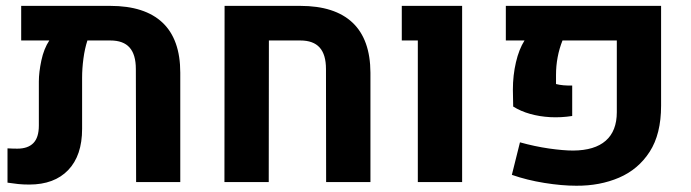

<svg xmlns="http://www.w3.org/2000/svg" viewBox="-20 -604 2294 637"><path d="M345.7 -584.5Q460.4 -584.5 519.3 -528.8Q578.1 -473.1 578.1 -362.8V0H431.6L430.7 -375Q430.7 -422.9 409.9 -446.3Q389.2 -469.7 346.2 -469.7H270Q261.2 -442.9 256.8 -409.7Q252.4 -376.5 252.4 -346.7V-176.3Q252.4 -87.9 206.3 -39.8Q160.2 8.3 77.1 8.3Q57.1 8.3 40.5 6.6Q23.9 4.9 4.9 2V-111.8Q12.7 -111.3 21 -111.1Q29.3 -110.8 37.1 -110.8Q72.8 -110.8 90.8 -129.4Q108.9 -147.9 108.9 -187.5V-333.5Q108.9 -364.3 117.2 -403.3Q125.5 -442.4 143.6 -469.7H50.3V-584.5Z M724.6 0 725.1 -584.5H976.1Q1090.8 -584.5 1149.7 -528.8Q1208.5 -473.1 1209 -362.8V0H1062L1061.5 -375Q1061.5 -422.9 1040.5 -446.3Q1019.5 -469.7 976.6 -469.7H872.1L871.6 0Z M1366.2 0V-469.7H1313V-584.5H1513.2V0Z M1892.1 12.2Q1843.8 12.2 1786.1 2.9Q1728.5 -6.3 1678.2 -23.9L1705.1 -131.8Q1753.9 -118.2 1801.5 -111.3Q1849.1 -104.5 1881.8 -104.5Q1953.1 -105 1989.7 -137.2Q2026.4 -169.4 2026.4 -231.9V-469.7H1846.2Q1835.4 -442.4 1830.1 -414.1Q1824.7 -385.7 1824.7 -355V-325.2Q1835.4 -322.3 1849.9 -321Q1864.3 -319.8 1878.4 -320.3V-219.2Q1841.3 -213.4 1805.7 -215.3Q1770 -217.3 1738.8 -226.1Q1707.5 -234.9 1682.6 -250.5L1681.6 -306.6Q1681.6 -354 1691.7 -397.2Q1701.7 -440.4 1720.2 -469.7H1658.2V-584.5H2173.3V-253.4Q2173.3 -159.2 2135.5 -100.6Q2097.7 -42 2033.9 -14.6Q1970.2 12.7 1892.1 12.2Z"/></svg>

Font: Heebo
Style: Bold
Weight: 700
Designer: Oded Ezer
Foundry: Ezer Type House
Version: Version 3.100